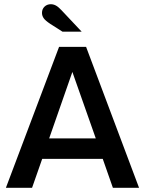

<svg xmlns="http://www.w3.org/2000/svg" viewBox="-20 -890 687 910"><path d="M8 0 260 -668H388L639 0H515L467 -137H180L132 0ZM213 -234H434L323 -549ZM276 -740 218 -777Q194 -793 186.5 -804.5Q179 -816 179 -829Q179 -847 191 -858.5Q203 -870 221 -870Q233 -870 244.5 -864Q256 -858 271 -842L367 -740Z"/></svg>

Font: Atkinson Hyperlegible Next Medium
Style: Regular
Weight: 500
Designer: Elliott Scott, Megan Eiswerth, Linus Boman, Theodore Petrosky, Letters from Sweden
Foundry: Applied Design Works, Letters from Sweden
Version: Version 2.001